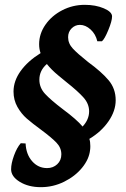

<svg xmlns="http://www.w3.org/2000/svg" viewBox="-20 -674 521 795"><path d="M350 -99Q354 -87 354 -69Q354 -59 353 -53Q349 -15 320 20.5Q291 56 245.5 78.5Q200 101 149 101Q98 101 62 79Q26 57 26 27Q26 3 38 -30Q50 -63 66 -81L86 -80Q88 -35 113 -6.5Q138 22 175 22Q200 22 217 6Q234 -10 234 -35Q234 -62 214 -83Q194 -104 151 -136Q114 -163 91 -183Q68 -203 52 -231.5Q36 -260 36 -295Q36 -339 65.5 -380Q95 -421 148 -454Q142 -471 142 -491Q142 -534 168 -571.5Q194 -609 237.5 -631.5Q281 -654 331 -654Q376 -654 410 -639.5Q444 -625 444 -606Q444 -587 428.5 -549.5Q413 -512 402 -503H383Q376 -533 355 -552Q334 -571 311 -571Q291 -571 276.5 -556.5Q262 -542 262 -520Q262 -494 281.5 -473Q301 -452 345 -417Q400 -377 429.5 -342Q459 -307 459 -259Q459 -215 429.5 -172Q400 -129 350 -99ZM240 -222Q298 -179 322 -150Q349 -179 349 -213Q349 -244 326 -270Q303 -296 255 -334Q249 -339 221 -362Q193 -385 174 -409Q143 -382 143 -344Q143 -311 166.5 -285.5Q190 -260 240 -222Z"/></svg>

Font: Alegreya SC
Style: Bold Italic
Weight: 700
Italic angle: -7°
Designer: Juan Pablo del Peral
Foundry: Huerta Tipografica
Version: Version 2.007; ttfautohint (v1.6)